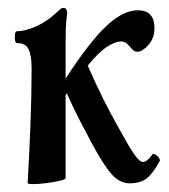

<svg xmlns="http://www.w3.org/2000/svg" viewBox="-20 -451 429 486"><path d="M50 12Q54 -58 57 -133Q60 -208 60 -278Q60 -310 52.5 -326Q45 -342 23 -342Q19 -342 18 -349.5Q17 -357 18 -364.5Q19 -372 23 -372Q45 -372 73 -385Q101 -398 124 -420Q131 -427 134 -429Q137 -431 141 -431Q150 -431 150 -417Q147 -398 146.5 -378Q146 -358 146 -338V-252Q205 -343 248 -384Q291 -425 329 -425Q371 -425 371 -380Q371 -354 355.5 -337Q340 -320 328 -320Q320 -320 314.5 -326.5Q309 -333 302.5 -339.5Q296 -346 286 -346Q272 -346 251.5 -333Q231 -320 202 -285Q241 -196 280 -128Q305 -82 319 -61.5Q333 -41 342 -41Q352 -41 365 -59Q368 -65 377.5 -56.5Q387 -48 384 -43Q368 -13 352 0Q336 13 308 13Q284 13 264 -8.5Q244 -30 213 -87Q197 -117 181 -148Q165 -179 149 -215L146 -210V0Q146 3 131.5 6.5Q117 10 98 12.5Q79 15 64 15Q49 15 50 12Z"/></svg>

Font: Junicode Two Beta Condensed Medium
Style: Regular
Weight: 500
Width: 3
Designer: Peter S. Baker
Foundry: Briery Creek Software
Version: Version 1.053; ttfautohint (v1.8.4)